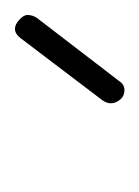

<svg xmlns="http://www.w3.org/2000/svg" viewBox="16 -624 190 263"><g transform="rotate(-90 111.5 -492.0)"><path d="M133 -425Q128 -417 120 -417Q112 -417 107 -423Q102 -429 102 -436Q102 -441 106 -447L191 -559Q197 -567 204 -567Q210 -567 216.5 -561Q223 -555 223 -550Q223 -543 219 -537Z"/></g></svg>

Font: Gruenewald VA
Style: Regular
Weight: 400
Designer: Peter Wiegel
Foundry: Peter Wiegel, nach dem Schriftentwurf von Dr. H. Gr¸newald
Version: Version 0.007